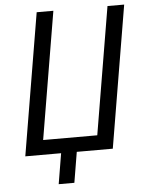

<svg xmlns="http://www.w3.org/2000/svg" viewBox="-57 -744 715 940"><g transform="rotate(-5 300.0 -274.0)"><path d="M218 0H42L159 -698H241L136 -72H402L507 -698H589L472 0H295L270 150H193Z"/></g></svg>

Font: IBM Plex Mono
Style: Italic
Weight: 400
Italic angle: -9°
Monospace: yes
Designer: Mike Abbink, Paul van der Laan, Pieter van Rosmalen
Foundry: Bold Monday
Version: Version 2.3